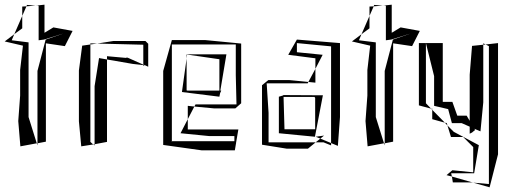

<svg xmlns="http://www.w3.org/2000/svg" viewBox="-23 -622 2197 820"><path d="M140 -598 142 -596V-450L165 -453L254 -481L172 -453L137 -319V-10L173 -17V-437L254 -425L287 -490L205 -505L167 -482V-602L129 -598ZM99 -441 27 -450 38 -476 -3 -445 75 -427 63 -323V-214L55 -105L64 3L134 -10L99 -122ZM38 -476 72 -554V-501ZM72 -594V-554L90 -595ZM92 -601 129 -598 90 -595ZM134 -10H137V-1Z M363 -432 328 -427 314 -321V-104L324 3L375 -5L363 -16ZM381 -254V-6L434 -16V-368L400 -374ZM598 -447H462L392 -436L589 -431V-346L595 -344H589V-340L595 -344L610 -337V-435ZM434 -368V-382L523 -374L517 -376V-378L589 -346V-344L544 -349ZM363 -437H358L392 -436L363 -432ZM375 -5 381 -6V-1ZM517 -375V-376H516Z M1007 -181V-436L852 -451H711L674 -319V-3L838 20H980L985 -10L986 -11H985L995 -69H779V-113L748 -53L869 -41H978V-19H712L711 -15V-432H984V-301L987 -176H812L807 -167L892 -159H982ZM774 -236V-372L754 -229L914 -209L917 -224L922 -235H918L944 -390H776V-389L914 -369V-235H778ZM779 -170 807 -167 779 -113ZM774 -389H776L774 -372Z M1188 -216 1185 -214 1168 -209V-53L1322 -38L1356 -215L1188 -216ZM1355 -388 1245 -399V-438L1391 -424V-11L1420 1L1429 -122V-438L1245 -453L1208 -388L1324 -373V-328ZM1320 -208 1323 -204V-70H1192L1188 -208ZM1096 -258V-4L1202 13H1292L1325 -14H1124V-140L1116 -265V-266H1291L1294 -272L1213 -280H1123ZM1294 -272 1324 -328V-269ZM1359 -14H1325L1345 -30L1391 -11V-1ZM1361 -43 1325 -38 1345 -30Z M1623 -598 1625 -596V-450L1648 -453L1737 -481L1655 -453L1620 -319V-10L1656 -17V-437L1737 -425L1770 -490L1688 -505L1650 -482V-602L1612 -598ZM1582 -441 1510 -450 1521 -476 1480 -445 1558 -427 1546 -323V-214L1538 -105L1547 3L1617 -10L1582 -122ZM1521 -476 1555 -554V-501ZM1555 -594V-554L1573 -595ZM1575 -601 1612 -598 1573 -595ZM1617 -10H1620V-1Z M1831 -297V-170L1891 -156L1907 -96H1949L1983 -81V-51L1993 -56L2006 -67L2003 -72L2029 -61L2041 -185V-431L1993 -426L1983 -303V-106L1970 -128H1930L1909 -187H1868V-438H1796ZM2065 -425V164L1998 158L2068 178L2104 37V-438L2051 -432ZM1796 -438H1766V-172L1818 -158L1796 -181ZM1884 126 1907 132 1904 119V118H2002L2022 -2L1915 -59L1888 -86L1903 -37H1955L1998 6V114L1909 105ZM1823 -113 1877 -98 1823 -153ZM1911 157 1907 132 1998 158 1990 157ZM1885 -96 1884 -101 1888 -86 1877 -98ZM2041 -437 2051 -432 2041 -431ZM1818 -158 1823 -157V-153ZM1823 -160V-157H1824Z"/></svg>

Font: Quebrada
Style: Regular
Weight: 400
Designer: deFharo
Foundry: deFharo
Version: Version 1.034 2012